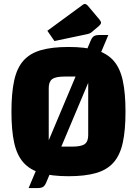

<svg xmlns="http://www.w3.org/2000/svg" viewBox="-20 -878 694 973"><path d="M38 -312Q38 -407 52 -470.5Q66 -534 99 -571Q132 -608 188 -624Q244 -640 327 -640Q411 -640 466.5 -624Q522 -608 555 -571Q588 -534 602 -470.5Q616 -407 616 -312Q616 -217 602 -154Q588 -91 555 -54Q522 -17 466.5 -1Q411 15 327 15Q244 15 188 -1Q132 -17 99 -54Q66 -91 52 -154Q38 -217 38 -312ZM227 -135H346Q392 -135 409.5 -148Q427 -161 427 -193V-490H307Q262 -490 244.5 -477Q227 -464 227 -432ZM214 47.5Q207 64 197.5 69.5Q188 75 171 75H125L440 -673Q447 -689.5 456.5 -695Q466 -700.5 483 -700.5H529ZM256 -670 220 -722 400 -854Q405 -858 410 -858Q417 -858 426 -848L484 -779Q492 -769 492 -763Q492 -756 482 -747L447 -717Q441 -712 436 -709.5Q431 -707 422 -705Z"/></svg>

Font: Changa
Style: Bold
Weight: 700
Designer: Eduardo Rodriguez Tunni
Foundry: Eduardo Rodriguez Tunni
Version: Version 3.002; ttfautohint (v1.8.2)